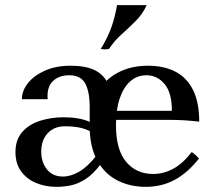

<svg xmlns="http://www.w3.org/2000/svg" viewBox="-20 -710 837 745"><path d="M413 -304V-151L331 -200L328 -237V-294Q328 -355 310.5 -386.5Q293 -418 249 -418Q208 -418 184.5 -394.5Q161 -371 165 -325H65Q65 -358 88.5 -387.5Q112 -417 154.5 -436Q197 -455 254 -455Q311 -455 346 -438.5Q381 -422 397 -389Q413 -356 413 -304ZM199 15Q156 15 120 0Q84 -15 62 -45Q40 -75 40 -120Q40 -168 66.5 -198Q93 -228 136 -241.5Q179 -255 227 -255Q257 -255 283 -250.5Q309 -246 328 -237L331 -200Q310 -211 285.5 -215.5Q261 -220 232 -220Q190 -220 165 -193Q140 -166 140 -121Q140 -81 162 -53Q184 -25 224 -25Q255 -25 287.5 -44Q320 -63 354 -106L370 -72Q341 -34 312.5 -15.5Q284 3 256 9Q228 15 199 15ZM546 15Q483 15 433.5 -11Q384 -37 356 -89.5Q328 -142 328 -220Q328 -297 357 -349Q386 -401 437 -428Q488 -455 554 -455Q616 -455 660.5 -432Q705 -409 729 -361Q753 -313 753 -238Q727 -241 698 -243Q669 -245 628 -245H420V-280H647Q647 -350 618.5 -384Q590 -418 548 -418Q512 -418 485.5 -394.5Q459 -371 444.5 -328Q430 -285 430 -224Q430 -129 469.5 -82Q509 -35 574 -35Q614 -35 651 -54.5Q688 -74 724 -120Q732 -115 738.5 -109Q745 -103 752 -95Q709 -40 658.5 -12.5Q608 15 546 15ZM549 -690Q534 -656 507 -629Q480 -602 451.5 -576.5Q423 -551 403 -520Q387 -517 371 -520Q399 -566 413 -606.5Q427 -647 434 -690Z"/></svg>

Font: Poltawski Nowy
Style: Regular
Weight: 400
Designer: Adam Pótawski, Mateusz Machalski, Borys Kosmynka, Ania Wieluska
Foundry: Capitalics.wtf
Version: Version 1.001;gftools[0.9.25]